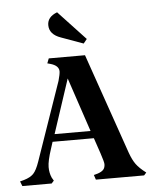

<svg xmlns="http://www.w3.org/2000/svg" viewBox="-53 -677 570 718"><g transform="rotate(-5 231.5 -318.0)"><path d="M468 -10 459 0H278L272 -18L287 -22Q302 -27 308.5 -34.5Q315 -42 315 -55Q315 -63 304 -96L284 -155H129L121 -130Q106 -85 106 -62Q106 -40 114 -22L121 -10L112 0H2L-5 -18L10 -22Q34 -29 46 -41.5Q58 -54 69 -86L171 -380Q178 -405 178 -415Q178 -437 146 -446L135 -449L142 -467H278L409 -90Q419 -62 431 -45.5Q443 -29 468 -10ZM274 -183 206 -386 139 -183ZM277 -511 194 -541Q151 -556 151 -591Q151 -622 188 -636L290 -527Z"/></g></svg>

Font: Katibeh
Style: Regular
Weight: 400
Designer: Arabic design by Kourosh Beigpour, Latin design by Eduardo Tunni, engineering by Lasse Fister
Version: Version 1.000